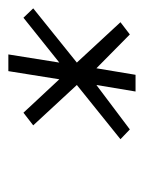

<svg xmlns="http://www.w3.org/2000/svg" viewBox="39 -754 352 471"><g transform="rotate(-90 215.5 -518.0)"><path d="M110 -399 134 -376 243 -458 227 -362H268L284 -458L367 -376L397 -399L298 -506L431 -613L408 -637L298 -549L318 -674H277L257 -549L175 -637L144 -613L243 -506Z"/></g></svg>

Font: Charger Sport
Style: ExLitObl
Weight: 200
Designer: Jasper
Foundry: Cannot Into Space Fonts
Version: Version 1.1